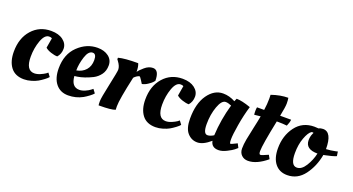

<svg xmlns="http://www.w3.org/2000/svg" viewBox="-44 -1087 2927 1592"><g transform="rotate(20 1420.0 -291.0)"><path d="M260 -393C270.7 -393 279 -391 285 -387L270 -299C281.3 -288.3 298 -279.3 320 -272C342 -264.7 361.3 -261 378 -261C396.7 -282.3 406 -307.8 406 -337.5C406 -367.2 392.8 -392.2 366.5 -412.5C340.2 -432.8 304.7 -443 260 -443C191.3 -443 135.2 -418.3 91.5 -369C47.8 -319.7 26 -255.3 26 -176C26 -118.7 39 -73 65 -39C91 -5 130 12 182 12C203.3 12 225 8.7 247 2C269 -4.7 287 -12 301 -20C315 -28 330 -38 346 -50C362 -62 372.7 -71.7 378 -79L355 -110L340 -98C329.3 -90.7 315 -83.2 297 -75.5C279 -67.8 262 -64 246 -64C196.7 -64 172 -104 172 -184C172 -234.7 180 -282.2 196 -326.5C212 -370.8 233.3 -393 260 -393Z M423 -173C423 -115 436.3 -69.7 463 -37C489.7 -4.3 526 12 572 12C618 12 660.3 1.3 699 -20C713 -28 728 -38 744 -50C760 -62 770.7 -71.7 776 -79L752 -111L737 -99C727 -91 713 -83 695 -75C677 -67 660 -63 644 -63C597.3 -63 571.7 -94.3 567 -157L591 -160C630.3 -166 673.7 -180.7 721 -204C744.3 -216 764.2 -233 780.5 -255C796.8 -277 805 -304.2 805 -336.5C805 -368.8 792.3 -394.7 767 -414C741.7 -433.3 709.3 -443 670 -443C606 -443 548.8 -418.8 498.5 -370.5C448.2 -322.2 423 -256.3 423 -173ZM647 -249C627 -226.3 600 -212 566 -206C566 -243.3 572.8 -283.5 586.5 -326.5C600.2 -369.5 619.7 -391 645 -391C666.3 -391 677 -373 677 -337C677 -301 667 -271.7 647 -249Z M846 3C915.3 3 961.7 -1.7 985 -11C984.3 -17 984 -27.3 984 -42C984 -82.7 999.3 -172 1030 -310C1042.7 -324 1057.3 -334 1074 -340C1079.3 -340 1087.3 -331 1098 -313C1108.7 -295 1114.3 -286 1115 -286C1131 -288.7 1147.5 -295.7 1164.5 -307C1181.5 -318.3 1192.8 -327.2 1198.5 -333.5L1212 -349C1212 -411.7 1194 -443 1158 -443C1133.3 -443 1109.3 -433 1086 -413C1062.7 -393 1047.3 -377 1040 -365C1040 -396.3 1036 -420.7 1028 -438C948.7 -438 891 -433 855 -423L854 -410L863 -398C881.7 -373.3 891 -350.7 891 -330C891 -318 882 -270.3 864 -187C846 -103.7 837 -52.5 837 -33.5C837 -14.5 837.7 -2.3 839 3Z M1420 -393C1430.7 -393 1439 -391 1445 -387L1430 -299C1441.3 -288.3 1458 -279.3 1480 -272C1502 -264.7 1521.3 -261 1538 -261C1556.7 -282.3 1566 -307.8 1566 -337.5C1566 -367.2 1552.8 -392.2 1526.5 -412.5C1500.2 -432.8 1464.7 -443 1420 -443C1351.3 -443 1295.2 -418.3 1251.5 -369C1207.8 -319.7 1186 -255.3 1186 -176C1186 -118.7 1199 -73 1225 -39C1251 -5 1290 12 1342 12C1363.3 12 1385 8.7 1407 2C1429 -4.7 1447 -12 1461 -20C1475 -28 1490 -38 1506 -50C1522 -62 1532.7 -71.7 1538 -79L1515 -110L1500 -98C1489.3 -90.7 1475 -83.2 1457 -75.5C1439 -67.8 1422 -64 1406 -64C1356.7 -64 1332 -104 1332 -184C1332 -234.7 1340 -282.2 1356 -326.5C1372 -370.8 1393.3 -393 1420 -393Z M1885 -414C1850.3 -433.3 1814.3 -443 1777 -443C1725 -443 1680.7 -417.2 1644 -365.5C1607.3 -313.8 1589 -243.3 1589 -154C1589 -96.7 1600.8 -54.7 1624.5 -28C1648.2 -1.3 1677.2 12 1711.5 12C1745.8 12 1784.3 -6.7 1827 -44C1833.7 -6.7 1857.7 12 1899 12C1920.3 12 1944.3 5.2 1971 -8.5C1997.7 -22.2 2015.8 -33 2025.5 -41L2049 -61L2031 -96L2019 -90C1993.7 -77.3 1979 -71 1975 -71C1969.7 -71 1967 -83.8 1967 -109.5C1967 -135.2 1972 -178.2 1982 -238.5C1992 -298.8 2005.3 -356.7 2022 -412C1969.3 -430.7 1927.3 -440 1896 -440C1890 -424 1886.3 -415.3 1885 -414ZM1771 -73C1746.3 -73 1734 -101.3 1734 -158C1734 -214.7 1742.5 -266.5 1759.5 -313.5C1776.5 -360.5 1797 -384 1821 -384C1835 -384 1852 -379.7 1872 -371C1845.3 -279 1829.7 -186 1825 -92C1805 -79.3 1787 -73 1771 -73Z M2380 -431H2283C2294.3 -486.3 2300 -524 2300 -544C2300 -564 2298.7 -580.7 2296 -594C2250 -594 2201 -585 2149 -567V-564L2150 -533C2150 -501 2147.3 -467 2142 -431H2079C2077 -422.3 2076 -411.2 2076 -397.5C2076 -383.8 2076.7 -373 2078 -365C2090 -367 2108.3 -369 2133 -371C2128.3 -343.7 2121 -307.8 2111 -263.5C2101 -219.2 2093.2 -181.7 2087.5 -151C2081.8 -120.3 2079 -92.8 2079 -68.5C2079 -44.2 2086.5 -24.7 2101.5 -10C2116.5 4.7 2135.7 12 2159 12C2209.7 12 2264.7 -12.7 2324 -62L2306 -95C2270 -78.3 2247.8 -70 2239.5 -70C2231.2 -70 2227 -79.7 2227 -99C2227 -135.7 2242.3 -228.3 2273 -377H2291C2313.7 -377 2337.7 -375.7 2363 -373C2373 -395 2378.7 -414.3 2380 -431Z M2505 12C2565.7 12 2615.3 -13.8 2654 -65.5C2692.7 -117.2 2718.3 -178 2731 -248L2751 -252C2788.3 -259.3 2818 -267.7 2840 -277L2834 -316L2818 -312C2790 -306 2762.3 -302.3 2735 -301C2735 -400.3 2708.7 -450 2656 -450C2642 -450 2629.3 -447 2618 -441L2582 -443C2512 -443 2457.2 -416.3 2417.5 -363C2377.8 -309.7 2358 -246 2358 -172C2358 -114 2371 -68.8 2397 -36.5C2423 -4.2 2459 12 2505 12ZM2559 -74C2522.3 -74 2504 -110 2504 -182C2504 -232.7 2511.3 -277.7 2526 -317C2540.7 -356.3 2556.3 -381.3 2573 -392C2575 -393.3 2578 -394 2582 -394C2586 -394 2589.3 -393.3 2592 -392L2587 -382C2578.3 -363.3 2574 -343.3 2574 -322C2574 -268.7 2609.7 -242 2681 -242C2672.3 -202 2656.8 -164 2634.5 -128C2612.2 -92 2587 -74 2559 -74Z"/></g></svg>

Font: Oleo Script
Style: Regular
Weight: 400
Designer: Soytutype
Foundry: Soytutype
Version: Version 1.002